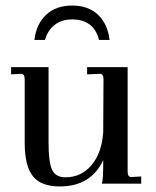

<svg xmlns="http://www.w3.org/2000/svg" viewBox="-20 -662 564 692"><path d="M195 10Q128 10 98.5 -27Q69 -64 69 -148V-376Q69 -396 56 -396L20 -394V-420H155V-148Q155 -78 167.5 -50.5Q180 -23 216 -23Q273 -23 310 -67Q347 -111 352 -186L353 -375Q353 -396 341 -396L294 -394V-420H440V-43Q440 -24 453 -24L489 -26V0H347Q352 -13 352 -72V-85Q308 10 195 10ZM104 -518Q111 -576 146.5 -609Q182 -642 240 -642Q298 -642 333 -609Q368 -576 375 -518H337Q318 -592 240 -592Q201 -592 176 -571.5Q151 -551 142 -518Z"/></svg>

Font: UnnaRegular
Style: Regular
Weight: 400
Designer: Jorge de Buen Unna
Foundry: Omnibus-Type
Version: Version 2.008;hotconv 1.0.109;makeotfexe 2.5.65596